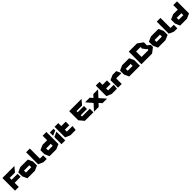

<svg xmlns="http://www.w3.org/2000/svg" viewBox="1180 -4283 7782 7782"><g transform="rotate(-45 5071.5 -391.5)"><path d="M252 -519V-725H726V-724L555 -519ZM38 0V-408L252 -237V0ZM252 -237 38 -408V-409H594V-237ZM38 -409V-725H252V-409Z M869 -319V-525H1296L1389 -320V-319ZM748 0 655 -205V-206H1175V0ZM655 -206V-432L868 -525H869V-206ZM1175 0V-319H1389V-92L1176 0Z M1669 0 1456 -92V-783H1670V0ZM1670 0V-206H1856V0Z M2617 -322 2404 -525V-783H2618V-322ZM2140 -319V-525H2481L2618 -320V-319ZM2014 0 1926 -205V-206H2404V0ZM1926 -206V-432L2139 -525H2140V-206ZM2404 0V-319H2618V-92L2405 0Z M2702 0V-408L2915 -503H2916V0ZM2702 -482V-670H2916V-574L2703 -482Z M3000 -319V-697H3214V-525L3001 -319ZM3001 -319 3214 -525H3468V-319ZM3213 0 3000 -92V-319H3214V0ZM3214 0V-206H3538V-205L3515 0Z M4039 0 3868 -205V-206H4530V0ZM3868 -206V-725H4082V-206ZM4082 -279V-451H4441V-279ZM4082 -519V-725H4572V-724L4401 -519Z M4803 -262 4579 -524V-525H4843L4966 -375L4812 -262ZM5050 0 4927 -150 5073 -262H5082L5313 -1V0ZM4564 0V-1L4803 -262H5081L4834 0ZM4804 -262 5050 -525H5321V-524L5082 -262Z M5364 -319V-697H5578V-525L5365 -319ZM5365 -319 5578 -525H5832V-319ZM5577 0 5364 -92V-319H5578V0ZM5578 0V-206H5902V-205L5879 0Z M5940 0V-432L6153 -525H6154V0ZM6154 -319V-525H6366L6458 -320V-319Z M6703 -319V-525H7105L7198 -320V-319ZM6582 0 6489 -205V-206H6984V0ZM6489 -206V-432L6702 -525H6703V-206ZM6984 0V-319H7198V0Z M7496 -519V-725H7753V-519ZM7282 0V-206H7893V0ZM7282 -206V-725H7496V-206ZM7983 -376 7883 -451H7753V-725H7754L7983 -558ZM7866 -279 7736 -451H7753H7893V-279ZM7893 0V-451H7894L8107 -288V-163L7894 0Z M8356 -319V-525H8783L8876 -320V-319ZM8235 0 8142 -205V-206H8662V0ZM8142 -206V-432L8355 -525H8356V-206ZM8662 0V-319H8876V-92L8663 0Z M9156 0 8943 -92V-783H9157V0ZM9157 0V-206H9343V0Z M10104 -322 9891 -525V-783H10105V-322ZM9627 -319V-525H9968L10105 -320V-319ZM9501 0 9413 -205V-206H9891V0ZM9413 -206V-432L9626 -525H9627V-206ZM9891 0V-319H10105V-92L9892 0Z"/></g></svg>

Font: Foldit ExtraBold
Style: Regular
Weight: 800
Version: Version 1.003